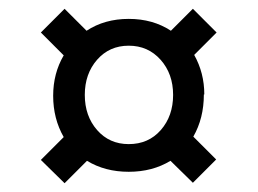

<svg xmlns="http://www.w3.org/2000/svg" viewBox="-20 -489 588 437"><path d="M445 -274H444Q444 -220 420 -178L472 -126L419 -73L368 -123Q327 -98 273 -98Q219 -98 178 -123L127 -72L73 -125L125 -177Q101 -219 101 -271Q101 -322 125 -363L73 -415L127 -469L177 -419Q218 -446 273 -446Q328 -446 369 -419L419 -469L473 -415L422 -364Q445 -323 445 -274ZM273 -161Q318 -161 346 -193Q374 -225 374 -273Q374 -321 345.5 -353Q317 -385 273 -385Q229 -385 201 -353Q173 -321 173 -273Q173 -225 201 -193Q229 -161 273 -161Z"/></svg>

Font: Martel Sans
Style: Regular
Weight: 400
Designer: Dan Reynolds and Mathieu Réguer
Foundry: Dan Reynolds and Mathieu Réguer
Version: Version 1.001;PS 001.001;hotconv 1.0.70;makeotf.lib2.5.58329